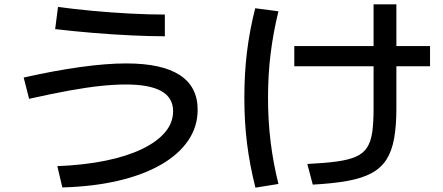

<svg xmlns="http://www.w3.org/2000/svg" viewBox="-20 -810 2040 884"><path d="M244 -45Q367 -50 465 -70Q563 -90 633 -123.5Q703 -157 740 -201Q777 -245 777 -298Q777 -360 723 -390.5Q669 -421 559 -421Q507 -421 444.5 -414.5Q382 -408 301.5 -393.5Q221 -379 114 -355L89 -453Q232 -485 351 -501.5Q470 -518 561 -518Q725 -518 807.5 -464.5Q890 -411 890 -305Q890 -227 846.5 -163Q803 -99 721.5 -52Q640 -5 525 22Q410 49 267 53ZM739 -643Q671 -643 585.5 -647Q500 -651 409.5 -658.5Q319 -666 234 -676L247 -778Q321 -768 407 -760Q493 -752 579.5 -747.5Q666 -743 739 -743Z M1395 -55Q1476 -59 1531 -66.5Q1586 -74 1619.5 -89Q1653 -104 1670.5 -131.5Q1688 -159 1694 -202.5Q1700 -246 1700 -310V-790H1805V-310Q1805 -230 1794.5 -172Q1784 -114 1759 -75Q1734 -36 1690 -12.5Q1646 11 1579.5 23Q1513 35 1420 40ZM1335 -505V-598H1960V-505ZM1156 54Q1130 -49 1117.5 -148.5Q1105 -248 1105 -360Q1105 -471 1117 -570Q1129 -669 1155 -772L1262 -758Q1238 -660 1226 -563Q1214 -466 1214 -360Q1214 -254 1226 -156.5Q1238 -59 1262 37Z"/></svg>

Font: M PLUS 1 Medium
Style: Regular
Weight: 500
Designer: Coji Morishita
Foundry: UNDERFOREST DESIGN
Version: Version 1.001